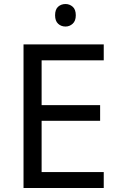

<svg xmlns="http://www.w3.org/2000/svg" viewBox="-20 -935 596 955"><path d="M496 0H97V-714H496V-635H187V-412H478V-334H187V-79H496ZM306 -915Q326 -915 341.5 -901.5Q357 -888 357 -859Q357 -831 341.5 -817Q326 -803 306 -803Q284 -803 269 -817Q254 -831 254 -859Q254 -888 269 -901.5Q284 -915 306 -915Z"/></svg>

Font: Noto Sans Takri
Style: Regular
Weight: 400
Designer: Monotype Design Team
Foundry: Monotype Imaging Inc.
Version: Version 2.003; ttfautohint (v1.8.4.7-5d5b)